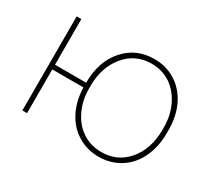

<svg xmlns="http://www.w3.org/2000/svg" viewBox="-110 -731 1030 934"><g transform="rotate(30 405.0 -264.0)"><path d="M114.7 -528.3C114.7 -528.3 88.4 -528.3 88.4 -528.3C88.4 -528.3 88.4 0 88.4 0C88.4 0 114.7 0 114.7 0C114.7 0 114.7 -245.6 114.7 -245.6C114.7 -245.6 289.6 -245.6 289.6 -245.6C289.6 -245.6 289.6 -245.6 289.6 -245.6C291 -195.8 301.3 -151.4 321.3 -112.8C341.3 -73.7 368.7 -43.5 403.8 -22.5C438.5 -1 478 9.8 521.5 9.8C521.5 9.8 521.5 9.8 521.5 9.8C565.9 9.8 606 -1.5 641.6 -23.9C676.8 -46.4 704.1 -77.6 723.1 -117.7C742.2 -157.7 752 -203.1 752 -253.9C752 -253.9 752 -277.3 752 -277.3C752 -277.3 752 -277.3 752 -277.3C751.5 -327.6 741.7 -372.6 722.2 -412.6C702.1 -452.6 674.8 -483.4 639.6 -505.4C604.5 -527.3 564.9 -538.1 520.5 -538.1C520.5 -538.1 520.5 -538.1 520.5 -538.1C452.6 -538.1 397.5 -513.7 354.5 -464.8C311 -415.5 289.6 -351.6 289.6 -272C289.6 -272 114.7 -272 114.7 -272C114.7 -272 114.7 -528.3 114.7 -528.3ZM315.9 -269.5C315.9 -269.5 315.9 -269.5 315.9 -269.5C315.9 -339.4 335 -397 373 -442.9C411.1 -488.8 460.4 -511.7 520.5 -511.7C520.5 -511.7 520.5 -511.7 520.5 -511.7C560.1 -511.7 595.2 -501.5 626.5 -481C657.2 -460 681.6 -431.2 699.2 -394.5C716.8 -357.9 725.6 -317.9 725.6 -274.4C725.6 -274.4 725.6 -259.3 725.6 -259.3C725.6 -259.3 725.6 -259.3 725.6 -259.3C725.6 -188 706.5 -129.9 668.9 -84.5C630.9 -39.1 581.5 -16.6 521.5 -16.6C521.5 -16.6 521.5 -16.6 521.5 -16.6C481.4 -16.6 445.8 -26.9 415 -47.4C383.8 -67.9 359.4 -96.7 342.3 -133.3C324.7 -169.9 315.9 -210 315.9 -253.9C315.9 -253.9 315.9 -269.5 315.9 -269.5Z"/></g></svg>

Font: WOX
Style: Regular
Weight: 500
Designer: Google
Foundry: ""
Version: ""